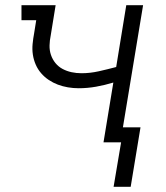

<svg xmlns="http://www.w3.org/2000/svg" viewBox="-20 -550 640 742"><path d="M419 172 448 0H380L418 -231Q385 -221 351.5 -215Q318 -209 284 -209Q263 -209 242.5 -212.5Q222 -216 203.5 -223Q185 -230 168.5 -241Q152 -252 139 -267Q126 -282 118 -300.5Q110 -319 107 -339Q104 -359 106 -380Q108 -401 112 -422L120 -472H63V-530H195L176 -413Q172 -394 171.5 -374.5Q171 -355 177 -337.5Q183 -320 194.5 -306Q206 -292 222 -283.5Q238 -275 256.5 -271Q275 -267 295 -267Q328 -267 361.5 -274.5Q395 -282 429 -291L468 -530H533L455 -58H523L485 172Z"/></svg>

Font: Iosevka Curly Slab LtEx
Style: Italic
Weight: 300
Width: 7
Italic angle: -9°
Monospace: yes
Designer: Belleve Invis
Foundry: Belleve Invis
Version: Version 11.1.0; ttfautohint (v1.8.3)